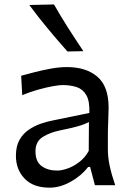

<svg xmlns="http://www.w3.org/2000/svg" viewBox="-20 -846 592 877"><path d="M206.5 11.2Q131.8 11.2 92.3 -30.3Q52.7 -71.8 52.7 -134.3Q52.7 -177.7 68.8 -206.5Q85 -235.4 110.6 -252.9Q136.2 -270.5 165 -280.5Q193.8 -290.5 219.2 -295.4L388.2 -330.1Q390.1 -383.8 374.5 -411.1Q358.9 -438.5 330.6 -448Q302.2 -457.5 265.6 -457.5Q251.5 -457.5 222.2 -452.4Q192.9 -447.3 156 -437Q119.1 -426.8 81.5 -411.6L76.7 -500Q101.6 -506.8 137.2 -516.1Q172.9 -525.4 211.9 -532.5Q251 -539.6 286.1 -539.6Q373.5 -539.6 424.8 -495.6Q476.1 -451.7 476.1 -354Q476.1 -330.1 474.4 -293.7Q472.7 -257.3 472.7 -224.1V-162.6Q472.7 -127 481.4 -86.7Q490.2 -46.4 506.3 0H413.6L391.6 -83.5H382.8Q351.6 -43 303 -15.9Q254.4 11.2 206.5 11.2ZM240.7 -66.9Q262.2 -66.9 289.6 -76.7Q316.9 -86.4 342.8 -106.4Q368.7 -126.5 385.3 -156.7L386.2 -288.6Q377.9 -284.2 364.7 -278.8Q351.6 -273.4 325.9 -266.6Q300.3 -259.8 254.9 -250.5Q210 -241.7 176 -220.9Q142.1 -200.2 142.1 -154.8Q142.1 -107.4 170.4 -87.2Q198.7 -66.9 240.7 -66.9ZM288.1 -610.8Q241.7 -663.1 197.8 -716.1Q153.8 -769 113.8 -823.2L226.6 -825.7Q256.8 -772.5 290.8 -719.2Q324.7 -666 360.8 -612.3Z"/></svg>

Font: Pinar-DS1-FD Medium
Style: Regular
Weight: 500
Designer: Amin Abedi
Version: Version 3.000